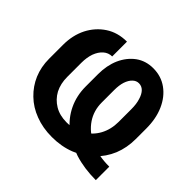

<svg xmlns="http://www.w3.org/2000/svg" viewBox="-167 -959 1191 1191"><g transform="rotate(45 428.0 -364.0)"><path d="M796.9 -112.3Q796.9 -83 796.9 5.9Q695.3 5.9 611.3 -20.5Q527.3 -47.9 466.8 -96.7Q406.2 -145.5 374 -212.9Q341.8 -280.3 341.8 -360.4Q341.8 -396.5 341.8 -468.8Q341.8 -544.9 368.2 -605.5Q395.5 -666 444.3 -702.1Q493.2 -737.3 558.6 -737.3Q627.9 -737.3 680.7 -699.2Q733.4 -661.1 762.7 -594.7Q792 -528.3 792 -441.4Q792 -411.1 792 -349.6Q792 -273.4 765.6 -208Q738.3 -142.6 687.5 -93.8Q637.7 -44.9 568.4 -17.6Q499 9.8 415 9.8Q335 9.8 269.5 -15.6Q204.1 -40 157.2 -85.9Q110.4 -130.9 85 -190.4Q59.6 -251 59.6 -321.3Q59.6 -362.3 59.6 -444.3Q59.6 -527.3 92.8 -593.8Q127 -660.2 186.5 -699.2Q246.1 -738.3 326.2 -738.3Q326.2 -694.3 326.2 -608.4Q293.9 -608.4 269.5 -586.9Q245.1 -565.4 231.4 -528.3Q218.8 -491.2 218.8 -445.3Q218.8 -404.3 218.8 -321.3Q218.8 -262.7 242.2 -216.8Q266.6 -171.9 310.5 -145.5Q354.5 -119.1 415 -119.1Q483.4 -119.1 534.2 -149.4Q585 -179.7 613.3 -231.4Q641.6 -284.2 641.6 -349.6Q641.6 -386.7 641.6 -460.9Q641.6 -507.8 630.9 -540Q621.1 -573.2 603.5 -590.8Q585.9 -608.4 561.5 -608.4Q538.1 -608.4 520.5 -590.8Q502.9 -574.2 492.2 -543Q482.4 -512.7 482.4 -469.7Q482.4 -433.6 482.4 -360.4Q482.4 -290 519.5 -234.4Q557.6 -177.7 627.9 -144.5Q698.2 -112.3 796.9 -112.3Z"/></g></svg>

Font: DeepSea
Style: Bold
Weight: 700
Designer: Stem
Version: Version 3.019;git-0a5106e0b